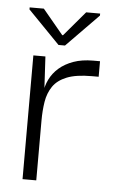

<svg xmlns="http://www.w3.org/2000/svg" viewBox="-46 -594 375 627"><g transform="rotate(5 142.0 -280.5)"><path d="M51.7 0V-405.7H91.2L97.7 -288.8L96.7 -202.2V0ZM96.7 -195.8 93.7 -283.8Q96 -308.5 106.7 -330.4Q117.3 -352.3 136.5 -369.1Q155.7 -385.8 183.5 -395.8Q211.3 -405.7 247.8 -405.7H270.2V-354.8H247.7Q196.5 -354.8 166.2 -342.7Q135.8 -330.5 120.9 -308.6Q106 -286.7 101.3 -257.7Q96.7 -228.7 96.7 -195.8ZM130.5 -446.8 26 -554.2V-560.8H72.5L139.8 -479.8H142.5L211.2 -560.8H257V-554.2L151.8 -446.8Z"/></g></svg>

Font: Darker Grotesque Light
Style: Regular
Weight: 300
Designer: Gabriel Lam
Foundry: TypeRant
Version: Version 1.000;gftools[0.9.28]